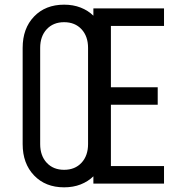

<svg xmlns="http://www.w3.org/2000/svg" viewBox="-20 -786 764 822"><path d="M254.5 16Q174.5 16 125.8 -35Q77 -86 77 -169V-581Q77 -664.5 125.8 -715.2Q174.5 -766 254.5 -766Q293.5 -766 325.2 -753.6Q356.9 -741.2 379.8 -718.8V-750H682.2V-675H454.8V-412.5H655.2V-337.5H454.8V-75H682.2V0H379.8V-31.2Q356.9 -8.8 325.2 3.6Q293.5 16 254.5 16ZM254.5 -59Q301 -59 329 -89.2Q357 -119.5 357 -169V-581Q357 -630.5 329 -660.8Q301 -691 254.5 -691Q208 -691 180 -660.8Q152 -630.5 152 -581V-169Q152 -119.5 180 -89.2Q208 -59 254.5 -59Z"/></svg>

Font: Mohave Light
Style: Regular
Weight: 300
Designer: Gumpita Rahayu
Foundry: Tokotype
Version: Version 2.003